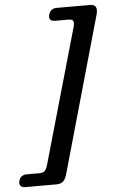

<svg xmlns="http://www.w3.org/2000/svg" viewBox="-123 -746 566 936"><g transform="rotate(-5 160.0 -277.5)"><path d="M77 53 265.5 -608.5Q270.5 -628.5 265.5 -636.5Q260.5 -644.5 244 -644.5H178.5Q144 -644.5 151.5 -676Q155.5 -690 164.8 -698.2Q174 -706.5 191 -706.5H354.5Q395 -706.5 382 -658L166.5 104Q160 128 148.2 139.2Q136.5 150.5 115 150.5H-38Q-54.5 150.5 -61 141.5Q-67.5 132.5 -64 118.5Q-57 89 -23.5 89H37.5Q54 89 62.8 81Q71.5 73 77 53Z"/></g></svg>

Font: Fraunces 144pt SuperSoft SemiBold
Style: Italic
Weight: 600
Italic angle: -16°
Version: Version 1.000;[b76b70a41]